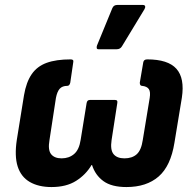

<svg xmlns="http://www.w3.org/2000/svg" viewBox="-20 -745 778 776"><path d="M188 11Q136 11 100.5 -9.5Q65 -30 51.5 -72Q38 -114 48 -180L77 -360Q86 -413 108 -445Q130 -477 168.5 -491Q207 -505 266 -505Q279 -505 276 -493L264 -411Q261 -398 252 -398Q232 -398 221.5 -386.5Q211 -375 206 -349L180 -179Q173 -139 186.5 -122Q200 -105 229 -105Q259 -105 279.5 -122.5Q300 -140 306 -180L330 -328Q332 -341 343 -341H445Q457 -341 454 -328L431 -179Q425 -139 439 -122Q453 -105 483 -105Q514 -105 532.5 -121.5Q551 -138 557 -179L585 -349Q589 -374 581.5 -385Q574 -396 554 -398Q545 -398 545 -411L559 -493Q561 -505 575 -505Q659 -505 693 -467Q727 -429 715 -350L685 -168Q670 -74 621 -31.5Q572 11 491 11Q431 11 398 -13Q365 -37 352 -78H350Q327 -39 287.5 -14Q248 11 188 11ZM378 -546Q372 -546 371 -550.5Q370 -555 372 -561L434 -712Q437 -719 442 -722Q447 -725 454 -725H557Q565 -725 566.5 -720Q568 -715 564 -708L473 -558Q466 -546 452 -546Z"/></svg>

Font: Sofia Sans Semi Condensed ExtraBold
Style: Italic
Weight: 800
Italic angle: -9°
Version: Version 4.100